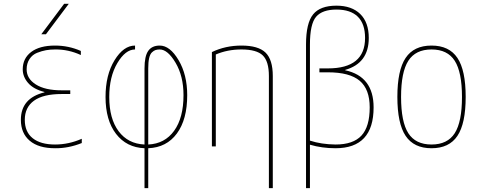

<svg xmlns="http://www.w3.org/2000/svg" viewBox="-20 -770 2540 1010"><path d="M213.9 -286.1Q156.2 -300.8 127.9 -333.5Q99.6 -366.2 99.6 -405.3Q99.6 -462.9 144 -496.6Q188.5 -530.3 269.5 -530.3Q340.8 -530.3 405.3 -502V-480.5Q339.8 -510.7 269.5 -509.8Q244.1 -509.8 222.2 -505.9Q200.2 -502 175.3 -492.2Q150.4 -482.4 135.3 -459.5Q120.1 -436.5 120.1 -405.3Q120.1 -356.4 168.5 -325.7Q216.8 -294.9 304.7 -294.9H349.6V-275.4H304.7Q207 -275.4 158.7 -240.2Q110.4 -205.1 110.4 -139.6Q110.4 -76.2 151.9 -43Q193.4 -9.8 269.5 -9.8Q341.8 -9.8 410.2 -40V-17.6Q339.8 10.7 269.5 9.8Q182.6 9.8 136.2 -29.8Q89.8 -69.3 89.8 -139.6Q89.8 -253.9 213.9 -284.2ZM221.7 -589.8H197.3L317.4 -750H341.8Z M945.3 -269.5Q945.3 -369.1 903.8 -439.5Q862.3 -509.8 820.3 -509.8Q807.6 -509.8 798.3 -506.8Q789.1 -503.9 779.3 -494.6Q769.5 -485.4 764.6 -464.4Q759.8 -443.4 759.8 -410.2V-9.8Q846.7 -13.7 896 -82Q945.3 -150.4 945.3 -269.5ZM740.2 9.8Q645.5 5.9 590.3 -65.9Q535.2 -137.7 535.2 -259.8Q535.2 -376 582.5 -453.1Q629.9 -530.3 690.4 -530.3V-509.8Q639.6 -509.8 597.2 -438Q554.7 -366.2 554.7 -259.8Q554.7 -145.5 604 -79.6Q653.3 -13.7 740.2 -9.8V-410.2Q740.2 -474.6 759.8 -502.4Q779.3 -530.3 820.3 -530.3Q874 -530.3 919.4 -453.6Q964.8 -377 964.8 -269.5Q964.8 -141.6 910.6 -67.9Q856.4 5.9 759.8 9.8V219.7H740.2Z M1250 -530.3Q1338.9 -530.3 1377 -493.2Q1415 -456.1 1415 -370.1V219.7H1394.5V-370.1Q1394.5 -447.3 1362.3 -478.5Q1330.1 -509.8 1250 -509.8Q1176.8 -509.8 1115.2 -483.4V0H1094.7V-496.1Q1166 -530.3 1250 -530.3Z M1610.4 -8.8V219.7H1589.8V-535.2Q1589.8 -648.4 1627 -694.3Q1664.1 -740.2 1750 -740.2Q1830.1 -740.2 1875 -696.3Q1919.9 -652.3 1919.9 -570.3Q1919.9 -437.5 1795.9 -402.3V-400.4Q1945.3 -368.2 1945.3 -205.1Q1945.3 9.8 1745.1 9.8Q1673.8 9.8 1610.4 -8.8ZM1610.4 -30.3Q1669.9 -10.7 1745.1 -9.8Q1837.9 -9.8 1881.3 -56.6Q1924.8 -103.5 1924.8 -205.1Q1924.8 -300.8 1872.1 -345.2Q1819.3 -389.6 1705.1 -389.6H1660.2V-410.2H1705.1Q1900.4 -410.2 1900.4 -570.3Q1900.4 -644.5 1862.3 -682.1Q1824.2 -719.7 1750 -719.7Q1675.8 -719.7 1643.1 -682.1Q1610.4 -644.5 1610.4 -535.2Z M2386.2 -55.2Q2342.8 9.8 2250 9.8Q2157.2 9.8 2113.8 -55.2Q2070.3 -120.1 2070.3 -260.3Q2070.3 -400.4 2113.8 -465.3Q2157.2 -530.3 2250 -530.3Q2342.8 -530.3 2386.2 -465.3Q2429.7 -400.4 2429.7 -260.3Q2429.7 -120.1 2386.2 -55.2ZM2127.9 -69.3Q2166 -9.8 2250 -9.8Q2334 -9.8 2372.1 -69.3Q2410.2 -128.9 2410.2 -259.8Q2410.2 -390.6 2372.1 -450.2Q2334 -509.8 2250 -509.8Q2166 -509.8 2127.9 -450.2Q2089.8 -390.6 2089.8 -259.8Q2089.8 -128.9 2127.9 -69.3Z"/></svg>

Font: Mgen+ 1mn thin
Style: Regular
Weight: 100
Designer: [Source Han Sans]
Ryoko NISHIZUKA  (kana & ideographs); Paul D. Hunt (Latin, Greek & Cyrillic); Wenlong ZHANG  (bopomofo
Version: Version 1.059.20150602